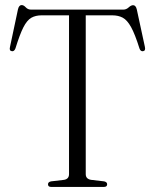

<svg xmlns="http://www.w3.org/2000/svg" viewBox="-20 -738 611 758"><path d="M103 -700H466.5Q478.5 -700 488 -708.8Q497.5 -717.5 505.5 -717.5Q516 -717.5 520 -701L552 -553Q555.5 -537.5 545 -536Q535 -534 530.5 -547Q513 -603 497.5 -631Q482 -659 464.5 -668.2Q447 -677.5 423 -677.5H318.5V-50.5Q318.5 -31.5 339.5 -28L391 -22Q403 -19.5 403 -10.5Q403 0 390 0H182Q169.5 0 169.5 -10.5Q169.5 -19.5 181.5 -22L233 -28Q252.5 -31.5 252.5 -50.5V-677.5H144.5Q120.5 -677.5 103.5 -667.8Q86.5 -658 72.2 -630Q58 -602 41 -547Q36 -534 26.5 -536Q15.5 -537.5 19.5 -553L51 -701.5Q55 -718 65.5 -718Q73.5 -718 81.8 -709Q90 -700 103 -700Z"/></svg>

Font: Fraunces 144pt S050 Light
Style: Regular
Weight: 300
Version: Version 1.000; ttfautohint (v1.8.3)